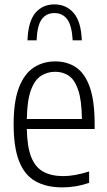

<svg xmlns="http://www.w3.org/2000/svg" viewBox="-20 -822 474 852"><path d="M256.5 9.5Q185.5 9.5 137.2 -17.8Q89 -45 64.8 -106.5Q40.5 -168 40.5 -271Q40.5 -372.5 64.2 -433.8Q88 -495 129.5 -522.2Q171 -549.5 225 -549.5Q279 -549.5 318.2 -522.5Q357.5 -495.5 378.8 -434.2Q400 -373 400 -270.5V-249.5H99Q100.5 -170 118.8 -124.5Q137 -79 172.8 -59.8Q208.5 -40.5 261.5 -40.5Q309.5 -40.5 375.5 -61V-10.5Q342 0.5 313.2 5Q284.5 9.5 256.5 9.5ZM225 -503.5Q190 -503.5 162 -485.5Q134 -467.5 117.2 -422Q100.5 -376.5 99 -294H343.5Q342.5 -376.5 327.2 -422Q312 -467.5 285.8 -485.5Q259.5 -503.5 225 -503.5ZM102 -643Q105 -727 137 -764.8Q169 -802.5 221.5 -802.5Q274 -802.5 307 -764.2Q340 -726 343 -643H302.5Q299 -709 278.2 -736.5Q257.5 -764 221.5 -764Q185.5 -764 165.2 -736.5Q145 -709 142.5 -643Z"/></svg>

Font: Encode Sans Condensed Condensed Light
Style: Regular
Weight: 300
Width: 3
Designer: Multiple Designers
Foundry: Impallari Type
Version: Version 3.000; ttfautohint (v1.8.3) -l 8 -r 50 -G 200 -x 14 